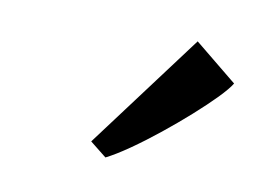

<svg xmlns="http://www.w3.org/2000/svg" viewBox="-40 -916 458 338"><g transform="rotate(10 188.5 -747.0)"><path d="M135.5 -656.5 289.5 -862.5 365.5 -800.5Q359.5 -790.5 342.8 -773.2Q326 -756 303 -735.5Q280 -715 254.8 -694.8Q229.5 -674.5 205.8 -658Q182 -641.5 165 -633Z"/></g></svg>

Font: Merriweather 24pt Medium
Style: Italic
Weight: 500
Italic angle: -7.8°
Version: Version 2.101